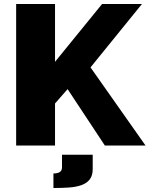

<svg xmlns="http://www.w3.org/2000/svg" viewBox="-20 -730 750 963"><path d="M61 0V-710H256V-420L492 -710H692L434 -392L710 0H506L319 -283L256 -211V0ZM248 140Q291 140 291 110V46H445V118Q445 151 430 170Q415 189 388.5 198.5Q362 208 326 210.5Q290 213 248 213Z"/></svg>

Font: Raleway
Style: Heavy
Weight: 900
Designer: Matt McInerney, Pablo Impallari, Rodrigo Fuenzalida
Foundry: Matt McInerney, Pablo Impallari, Rodrigo Fuenzalida
Version: Version 2.001; ttfautohint (v0.8) -G 200 -r 50